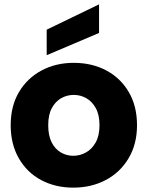

<svg xmlns="http://www.w3.org/2000/svg" viewBox="-20 -853 677 880"><path d="M316 7Q234 7 169 -27.5Q104 -62 66.5 -127Q29 -192 29 -279Q29 -367 67 -431Q105 -495 170.5 -530Q236 -565 318 -565Q401 -565 466.5 -530.5Q532 -496 570 -431.5Q608 -367 608 -279Q608 -192 569 -127Q530 -62 464 -27.5Q398 7 316 7ZM316 -139Q347 -139 374.5 -154.5Q402 -170 419 -201Q436 -232 436 -279Q436 -327 419 -357.5Q402 -388 375.5 -403Q349 -418 318 -418Q287 -418 260.5 -403Q234 -388 217.5 -357.5Q201 -327 201 -279Q201 -232 216.5 -201Q232 -170 258.5 -154.5Q285 -139 316 -139ZM434 -833V-702L194 -600V-717Z"/></svg>

Font: Parkinsans
Style: Bold
Weight: 700
Designer: Red Stone, Indian Type Foundry
Foundry: Indian Type Foundry
Version: Version 1.000